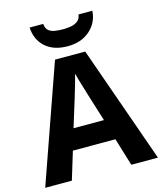

<svg xmlns="http://www.w3.org/2000/svg" viewBox="-134 -1037 959 1135"><g transform="rotate(-15 345.0 -469.5)"><path d="M526.9 0 475.1 -169.9H214.8L163.1 0H0L252 -716.8H437L689.9 0ZM439 -296.9 387.2 -462.9Q382.3 -479.5 374.3 -505.6Q366.2 -531.7 358.2 -558.8Q350.1 -585.9 345.2 -606Q340.3 -585.9 331.8 -556.4Q323.2 -526.9 315.4 -500.5Q307.6 -474.1 304.2 -462.9L252.9 -296.9ZM540 -939Q535.2 -866.2 482.2 -820.1Q429.2 -773.9 346.2 -773.9Q260.3 -773.9 210.2 -818.8Q160.2 -863.8 156.2 -939H239.3Q241.7 -911.1 256.6 -898.2Q271.5 -885.3 295.2 -881.6Q318.8 -877.9 347.2 -877.9Q370.6 -877.9 394.5 -882.3Q418.5 -886.7 435.3 -899.9Q452.1 -913.1 455.1 -939Z"/></g></svg>

Font: Open Sans
Style: Bold
Weight: 700
Designer: Monotype Design Team
Foundry: Monotype Imaging Inc.
Version: Version 3.000; ttfautohint (v1.8.4)